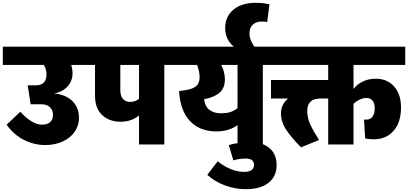

<svg xmlns="http://www.w3.org/2000/svg" viewBox="-40 -1028 2903 1366"><path d="M601 -566H467Q476 -534 476 -506Q476 -451 439 -411.5Q402 -372 344 -363Q392 -360 432.5 -339.5Q473 -319 497.5 -281Q522 -243 522 -191Q522 -134 490.5 -89.5Q459 -45 404 -20.5Q349 4 282 4Q205 4 132.5 -31.5Q60 -67 7 -141L105 -233Q140 -193 180.5 -167Q221 -141 260 -141Q296 -141 316.5 -159Q337 -177 337 -212Q337 -244 315.5 -265Q294 -286 256 -286H178L157 -421H217Q253 -421 272 -441Q291 -461 291 -499Q291 -535 272 -566H-20V-696H601Z M1217 -566H1129V0H949V-207Q896 -162 818 -162Q737 -162 686.5 -209.5Q636 -257 636 -348V-566H561V-696H1217ZM949 -325V-566H816V-388Q816 -344 835.5 -323.5Q855 -303 885 -303Q906 -303 920 -308.5Q934 -314 949 -325Z M1918 -566H1830V0H1650V-138Q1589 -93 1499 -93Q1382 -93 1312 -166.5Q1242 -240 1234 -380Q1289 -386 1319.5 -396Q1350 -406 1365 -425.5Q1380 -445 1380 -480Q1380 -520 1362 -566H1177V-696H1918ZM1650 -566H1534Q1560 -516 1560 -463Q1560 -402 1522.5 -369Q1485 -336 1412 -322Q1418 -271 1450 -246.5Q1482 -222 1532 -222Q1572 -222 1599.5 -231Q1627 -240 1650 -259Z M1509 119Q1550 154 1600.5 174.5Q1651 195 1696 195Q1767 195 1767 145Q1767 100 1709 100Q1663 100 1620 113L1588 4Q1621 -6 1662 -11.5Q1703 -17 1738 -17Q1827 -17 1877.5 26Q1928 69 1928 146Q1928 228 1870 273Q1812 318 1709 318Q1634 318 1561.5 291.5Q1489 265 1435 216Z M1825 -875Q1782 -875 1758.5 -852.5Q1735 -830 1735 -791Q1735 -760 1749 -731Q1763 -702 1781 -683L1676 -664Q1562 -716 1562 -829Q1562 -910 1620.5 -959Q1679 -1008 1778 -1008Q1833 -1008 1877 -997L1861 -871Q1848 -875 1825 -875Z M2475 -395Q2501 -429 2542 -448.5Q2583 -468 2633 -468Q2714 -468 2763.5 -413.5Q2813 -359 2813 -264Q2813 -157 2760 -97Q2707 -37 2619 -37Q2579 -37 2558 -44L2550 -177H2565Q2596 -177 2611 -199Q2626 -221 2626 -258Q2626 -293 2610.5 -312Q2595 -331 2567 -331Q2541 -331 2515 -317.5Q2489 -304 2475 -288V0H2295V-327H2239Q2146 -327 2146 -238Q2146 -189 2168 -141.5Q2190 -94 2230 -32L2102 20Q2039 -42 1999 -100.5Q1959 -159 1959 -221Q1959 -285 2009 -327H1888V-459H2295V-566H1878V-696H2843V-566H2475Z"/></svg>

Font: FiraGO Heavy
Style: Regular
Weight: 900
Designer: bBox Type
Foundry: bBox Type GmbH
Version: Version 1.001